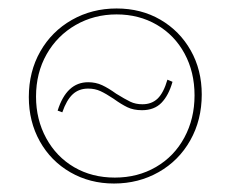

<svg xmlns="http://www.w3.org/2000/svg" viewBox="-20 -430 544 453"><path d="M48 -201Q48 -261 75 -308.5Q102 -356 149.5 -383Q197 -410 255 -410Q313 -410 358.5 -383.5Q404 -357 430 -311Q456 -265 456 -207Q456 -147 429 -99Q402 -51 354.5 -24Q307 3 249 3Q192 3 146 -23.5Q100 -50 74 -96.5Q48 -143 48 -201ZM439 -205Q439 -260 415.5 -303.5Q392 -347 350 -371.5Q308 -396 255 -396Q202 -396 158.5 -371Q115 -346 90 -302Q65 -258 65 -202Q65 -148 89 -104Q113 -60 155 -35.5Q197 -11 251 -11Q305 -11 348 -36Q391 -61 415 -105.5Q439 -150 439 -205ZM248 -197Q230 -209 217 -215Q204 -221 188 -221Q166 -221 151.5 -207.5Q137 -194 127 -165L116 -169Q137 -236 188 -236Q206 -236 221 -229Q236 -222 254 -209Q275 -196 287.5 -190Q300 -184 316 -184Q338 -184 352 -197.5Q366 -211 375 -242L387 -237Q378 -205 361 -187.5Q344 -170 315 -170Q295 -170 280.5 -177Q266 -184 248 -197Z"/></svg>

Font: Ysabeau Infant Thin
Style: Regular
Weight: 200
Designer: Christian Thalmann (Catharsis Fonts)
Version: Version 0.003